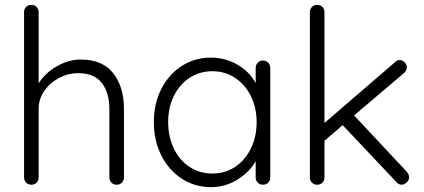

<svg xmlns="http://www.w3.org/2000/svg" viewBox="-20 -760 1745 790"><path d="M490 -313V-30Q490 -17 481.5 -8.5Q473 0 460 0Q447 0 438.5 -8.5Q430 -17 430 -30V-313Q430 -378 399 -418.5Q368 -459 302 -459Q260 -459 222.5 -439Q185 -419 162 -385.5Q139 -352 139 -313V-30Q139 -17 130.5 -8.5Q122 0 109 0Q96 0 87.5 -8.5Q79 -17 79 -30V-710Q79 -723 87.5 -731.5Q96 -740 109 -740Q122 -740 130.5 -731.5Q139 -723 139 -710V-417Q166 -460 214 -487.5Q262 -515 312 -515Q402 -515 446 -458.5Q490 -402 490 -313Z M1092 -480V-30Q1092 -17 1083.5 -8.5Q1075 0 1062 0Q1049 0 1040.5 -8.5Q1032 -17 1032 -30V-97Q1007 -52 957 -21Q907 10 848 10Q781 10 727.5 -25Q674 -60 643.5 -121Q613 -182 613 -258Q613 -334 644 -394.5Q675 -455 728.5 -489Q782 -523 847 -523Q907 -523 957 -494Q1007 -465 1032 -418V-480Q1032 -493 1040.5 -502Q1049 -511 1062 -511Q1075 -511 1083.5 -502Q1092 -493 1092 -480ZM1036 -258Q1036 -316 1012.5 -364Q989 -412 947.5 -439.5Q906 -467 854 -467Q802 -467 760.5 -440Q719 -413 695.5 -365.5Q672 -318 672 -258Q672 -198 695 -149.5Q718 -101 759.5 -73.5Q801 -46 854 -46Q906 -46 947.5 -73.5Q989 -101 1012.5 -149.5Q1036 -198 1036 -258Z M1663 -30Q1663 -17 1652.5 -8.5Q1642 0 1633 0Q1620 0 1611 -11L1390 -245L1315 -181V-30Q1315 -17 1306.5 -8.5Q1298 0 1285 0Q1272 0 1263.5 -8.5Q1255 -17 1255 -30V-710Q1255 -723 1263.5 -731.5Q1272 -740 1285 -740Q1298 -740 1306.5 -731.5Q1315 -723 1315 -710V-254L1604 -503Q1613 -513 1625 -513Q1636 -513 1645 -503.5Q1654 -494 1654 -483Q1654 -471 1643 -460L1437 -285L1654 -53Q1663 -43 1663 -30Z"/></svg>

Font: Quicksand
Style: Regular
Weight: 400
Designer: Andrew Paglinawan
Foundry: Andrew Paglinawan
Version: Version 3.000